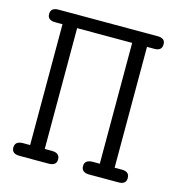

<svg xmlns="http://www.w3.org/2000/svg" viewBox="-95 -693 714 775"><g transform="rotate(15 262.5 -305.5)"><path d="M22.9 -25.9Q22.9 -52.7 55.2 -53.2H85.9V-558.1H56.2Q22.9 -558.1 22.9 -584Q22.9 -610.8 55.2 -610.8H469.2Q501.5 -610.8 501 -585Q501 -558.1 470.2 -558.1H439V-53.2H469.2Q501.5 -53.2 501 -25.9Q501 0 469.2 0H347.2Q314 0 314 -26.9Q314 -52.7 347.2 -53.2H377V-558.1H147V-53.2H176.8Q210 -53.2 210 -25.9Q210 0 176.8 0H56.2Q22.9 0 22.9 -25.9Z"/></g></svg>

Font: CMU Typewriter Text
Style: Light
Weight: 200
Version: Version 0.7.0